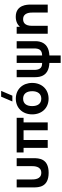

<svg xmlns="http://www.w3.org/2000/svg" viewBox="1112 -1962 1075 3339"><g transform="rotate(-90 1649.5 -292.5)"><path d="M60 -247C60 -158 63 16 314 16C565 16 568 -158 568 -247V-540H430V-285C430 -236 430 -112 314 -112C198 -112 198 -236 198 -285V-540H60Z M884 0V-420H1054V0H1190V-420H1270V-540H668V-420H748V0Z M1554.5 -615H1655.5L1738.5 -810H1637.5ZM1603 15C1765 15 1877 -102 1877 -270C1877 -437 1766 -555 1603 -555C1443 -555 1330 -439 1330 -270C1330 -103 1440 15 1603 15ZM1603 -112C1518 -112 1474 -173 1474 -270C1474 -364 1514 -428 1603 -428C1689 -428 1733 -366 1733 -270C1733 -177 1690 -112 1603 -112Z M2355 225V29C2468 24 2568 -19 2596 -145C2601 -168 2603 -191 2603 -215V-540H2476V-228C2476 -221 2476 -203 2472 -183C2459 -117 2411 -98 2355 -97V-540H2225V-97C2172 -98 2127 -109 2110 -175C2104 -198 2104 -218 2104 -228V-540H1977V-215C1977 -196 1979 -166 1984 -143C2010 -18 2110 24 2225 29V225Z M2870 0V-274C2870 -408 2938 -428 2985 -428C3101 -428 3101 -304 3101 -255V0H3239V-303C3239 -348 3239 -556 3028 -556C2950.5 -556 2892 -528 2853 -484.5V-540H2732V0Z"/></g></svg>

Font: Manrope ExtraBold
Style: Regular
Weight: 800
Designer: Mikhail Sharanda
Foundry: Mikhail Sharanda
Version: Version 4.505